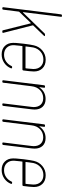

<svg xmlns="http://www.w3.org/2000/svg" viewBox="734 -1474 748 2255"><g transform="rotate(90 1107.5 -346.0)"><path d="M64 -10 148 -690Q150 -700 159 -700H168Q173 -700 175.5 -697Q178 -694 177 -690L122 -244Q122 -242 124 -241.5Q126 -241 127 -243L371 -495Q377 -501 384 -501H396Q402 -501 403 -497.5Q404 -494 400 -489L278 -362Q276 -359 277 -357L365 -12L366 -9Q366 0 356 0H344Q336 0 335 -8L254 -332Q254 -334 252 -334.5Q250 -335 248 -333L118 -198Q116 -194 116 -193L93 -10Q93 -6 90 -3Q87 0 82 0H73Q64 0 64 -10Z M755 -108Q759 -116 768 -115L776 -114Q785 -112 782 -102Q762 -52 718 -22Q674 8 618 8Q556 8 519.5 -29.5Q483 -67 483 -127Q482 -153 490 -222L493 -251Q503 -333 512 -370Q526 -431 572.5 -470Q619 -509 681 -509Q745 -509 782 -471Q819 -433 819 -371Q819 -350 815.5 -317.5Q812 -285 807 -246Q805 -236 796 -236H524Q520 -236 520 -232Q518 -208 516 -199Q515 -183 513 -167.5Q511 -152 510 -138Q508 -85 538.5 -52.5Q569 -20 622 -20Q667 -20 702 -44Q737 -68 755 -108ZM537 -364 531 -323 525 -276Q525 -272 529 -272H777Q781 -272 782 -276L785 -302L790 -364Q791 -417 761 -449.5Q731 -482 679 -482Q626 -482 587.5 -449.5Q549 -417 537 -364Z M1266 -379Q1266 -370 1264 -348L1223 -10Q1221 0 1212 0H1202Q1198 0 1195.5 -3Q1193 -6 1194 -10L1235 -344Q1237 -360 1237 -368Q1237 -420 1209.5 -450Q1182 -480 1133 -480Q1077 -480 1038 -442.5Q999 -405 992 -341L951 -10Q951 -6 948 -3Q945 0 940 0H931Q922 0 922 -10L981 -491Q983 -501 992 -501H1002Q1012 -501 1010 -491L1004 -439Q1004 -433 1008 -437Q1030 -471 1065 -489.5Q1100 -508 1142 -508Q1200 -508 1233 -473.5Q1266 -439 1266 -379Z M1725 -379Q1725 -370 1723 -348L1682 -10Q1680 0 1671 0H1661Q1657 0 1654.5 -3Q1652 -6 1653 -10L1694 -344Q1696 -360 1696 -368Q1696 -420 1668.5 -450Q1641 -480 1592 -480Q1536 -480 1497 -442.5Q1458 -405 1451 -341L1410 -10Q1410 -6 1407 -3Q1404 0 1399 0H1390Q1381 0 1381 -10L1440 -491Q1442 -501 1451 -501H1461Q1471 -501 1469 -491L1463 -439Q1463 -433 1467 -437Q1489 -471 1524 -489.5Q1559 -508 1601 -508Q1659 -508 1692 -473.5Q1725 -439 1725 -379Z M2112 -108Q2116 -116 2125 -115L2133 -114Q2142 -112 2139 -102Q2119 -52 2075 -22Q2031 8 1975 8Q1913 8 1876.5 -29.5Q1840 -67 1840 -127Q1839 -153 1847 -222L1850 -251Q1860 -333 1869 -370Q1883 -431 1929.5 -470Q1976 -509 2038 -509Q2102 -509 2139 -471Q2176 -433 2176 -371Q2176 -350 2172.5 -317.5Q2169 -285 2164 -246Q2162 -236 2153 -236H1881Q1877 -236 1877 -232Q1875 -208 1873 -199Q1872 -183 1870 -167.5Q1868 -152 1867 -138Q1865 -85 1895.5 -52.5Q1926 -20 1979 -20Q2024 -20 2059 -44Q2094 -68 2112 -108ZM1894 -364 1888 -323 1882 -276Q1882 -272 1886 -272H2134Q2138 -272 2139 -276L2142 -302L2147 -364Q2148 -417 2118 -449.5Q2088 -482 2036 -482Q1983 -482 1944.5 -449.5Q1906 -417 1894 -364Z"/></g></svg>

Font: Barlow Semi Condensed Thin
Style: Italic
Weight: 250
Width: 4
Italic angle: -7°
Designer: Jeremy Tribby
Foundry: Tribby Type
Version: Version 1.408